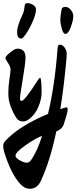

<svg xmlns="http://www.w3.org/2000/svg" viewBox="-20 -747 478 1200"><path d="M205 -688Q205 -655 177 -596.5Q149 -538 124 -512Q120 -506 112 -506Q87 -506 87 -546Q87 -586 122 -658Q129 -673 131 -689Q133 -705 133.5 -707.5Q134 -710 134.5 -711.5Q135 -713 135.5 -715.5Q136 -718 136.5 -719.5Q137 -721 138 -722.5Q139 -724 140 -725Q143 -727 156 -727Q169 -727 187 -716Q205 -705 205 -688ZM215 -244Q226 -261 230.5 -261Q235 -261 237.5 -236Q240 -211 240 -169.5Q240 -128 220.5 -80.5Q201 -33 164 -4Q143 12 125.5 12Q108 12 96.5 4.5Q85 -3 76 -20Q61 -44 46.5 -82Q32 -120 32 -164Q32 -208 39 -253Q46 -298 46 -313.5Q46 -329 30 -353.5Q14 -378 14 -383Q14 -388 17.5 -393.5Q21 -399 26.5 -404.5Q32 -410 37.5 -414Q43 -418 50 -424Q73 -443 92 -443Q111 -443 125.5 -430Q140 -417 139.5 -385Q139 -353 124 -264Q105 -150 105 -133Q105 -116 114 -116Q134 -116 215 -244ZM389 -535Q375 -535 366 -568.5Q357 -602 357 -624Q357 -646 365 -688Q368 -704 387.5 -704Q407 -704 422.5 -685.5Q438 -667 438 -644Q438 -621 422.5 -578Q407 -535 389 -535ZM393 -76Q403 -76 403 -65Q403 -54 399 -38.5Q395 -23 389 -4Q383 15 381 22Q372 59 332 74Q293 260 236 382Q213 433 167 433Q134 433 108 404Q51 344 8 209Q0 183 0 165.5Q0 148 12 135Q98 41 280 -35Q323 -214 340 -447Q342 -468 354 -468Q372 -468 384.5 -448.5Q397 -429 397 -411.5Q397 -394 396 -386Q379 -199 357 -65Q390 -76 393 -76ZM243 102Q199 119 138 162Q77 205 77 226Q77 240 103.5 255Q130 270 147 270Q164 270 178 248Q214 194 243 102Z"/></svg>

Font: Devonshire
Style: Regular
Weight: 400
Designer: Astigmatic (AOETI)
Foundry: Astigmatic (AOETI)
Version: Version 1.001